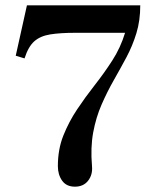

<svg xmlns="http://www.w3.org/2000/svg" viewBox="-20 -690 595 720"><path d="M506 -670Q506 -613 491.5 -565.5Q477 -518 454 -475Q431 -432 406.5 -389Q382 -346 361 -298Q340 -250 329.5 -193.5Q319 -137 325 -67Q328 -35 310.5 -12.5Q293 10 261 10Q229 10 213 -12.5Q197 -35 197 -67Q197 -130 217.5 -181.5Q238 -233 269 -279.5Q300 -326 335 -370.5Q370 -415 401 -463Q432 -511 449 -567H262Q206 -567 168.5 -561Q131 -555 108.5 -535Q86 -515 72 -471L39 -481L81 -670Z"/></svg>

Font: Brygada 1918 SemiBold
Style: Regular
Weight: 600
Designer: Mateusz Machalski | Borys Kosmynka | Przemek Hoffer
Foundry: NIEPODLEGLA 2018
Version: Version 3.006